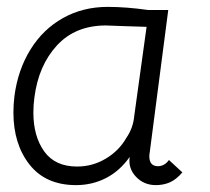

<svg xmlns="http://www.w3.org/2000/svg" viewBox="-20 -528 610 558"><path d="M19 -201Q19 -225 22 -249Q32 -325 68.5 -384Q105 -443 163 -475.5Q221 -508 293 -508Q347 -508 410 -499H469L415 -84Q414 -80 414 -74Q414 -45 439 -45Q458 -45 471 -63L510 -27Q492 -6 473.5 2Q455 10 433 10Q398 10 375 -14.5Q352 -39 357 -72Q328 -31 288 -10.5Q248 10 201 10Q113 10 66 -49.5Q19 -109 19 -201ZM347 -127Q367 -156 370 -190L406 -450L342 -452L288 -454Q199 -454 145.5 -396Q92 -338 80 -245Q77 -223 77 -201Q77 -132 108.5 -88Q140 -44 204 -44Q249 -44 287.5 -67Q326 -90 347 -127Z"/></svg>

Font: Bellota
Style: Italic
Weight: 400
Italic angle: -7.5°
Designer: Kemie Guaida
Foundry: Kemie Guaida
Version: Version 4.001